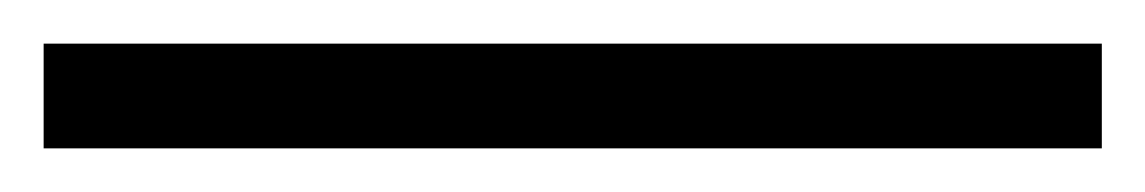

<svg xmlns="http://www.w3.org/2000/svg" viewBox="-20 53 525 88"><path d="M485 73H0V121H485Z"/></svg>

Font: GFS Philostratos
Style: Regular
Weight: 400
Designer: George D. Matthiopoulos
Foundry: George D. Matthiopoulos
Version: Version 1.000